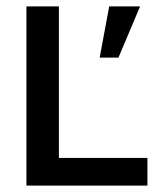

<svg xmlns="http://www.w3.org/2000/svg" viewBox="-20 -583 510 603"><path d="M63 -5V-563H165V-5ZM63 0V-87H443V0ZM293 -402 323 -563H420L352 -402Z"/></svg>

Font: Darker Grotesque Light
Style: Bold
Weight: 700
Version: Version 1.000;gftools[0.9.28]